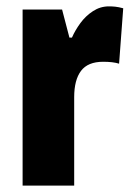

<svg xmlns="http://www.w3.org/2000/svg" viewBox="-20 -583 415 603"><path d="M322 -563Q332 -563 342 -562Q352 -561 367 -557L354 -383Q335 -389 304 -389Q256 -389 234.5 -360.5Q213 -332 213 -278V0H51V-553H175L198 -465H206Q216 -488 232.5 -510.5Q249 -533 272 -548Q295 -563 322 -563Z"/></svg>

Font: Noto Sans ExtraCondensed Black
Style: Regular
Weight: 900
Width: 2
Designer: Monotype Design Team
Foundry: Monotype Imaging Inc.
Version: Version 2.013; ttfautohint (v1.8.4.7-5d5b)